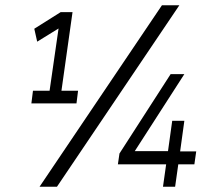

<svg xmlns="http://www.w3.org/2000/svg" viewBox="-20 -708 836 728"><path d="M660 -688 196 0H130L594 -688ZM598 0 610 -85H427L433 -126L627 -427H679L491 -135H617L633 -250H679L663 -134H724L717 -85H656L644 0ZM99 -316 105 -364H168L202 -600L121 -550L110 -599L210 -662H255L213 -364H276L270 -316Z"/></svg>

Font: Gudea
Style: Italic
Weight: 400
Version: Version 1.002